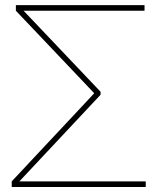

<svg xmlns="http://www.w3.org/2000/svg" viewBox="-20 -748 603 768"><path d="M26.9 0V-22.5L294.9 -308.6Q310.5 -325.2 325.9 -341.8Q341.3 -358.4 356.9 -375Q341.3 -391.6 325.9 -407.7Q310.5 -423.8 294.9 -440.4L43.5 -705.1V-727.5H558.1V-705.1H74.2Q84.5 -694.3 94.7 -683.6Q105 -672.9 115.2 -662.1L382.3 -380.9V-369.1L115.2 -84L57.6 -22.5H563V0Z"/></svg>

Font: Inter Display Thin
Style: Regular
Weight: 100
Designer: Rasmus Andersson
Foundry: rsms
Version: Version 4.000;git-a52131595